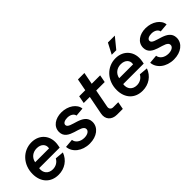

<svg xmlns="http://www.w3.org/2000/svg" viewBox="91 -1561 2415 2415"><g transform="rotate(-45 1298.0 -353.5)"><path d="M266 16C376 16 465 -45 502 -146L386 -156C362 -110 316 -84 263 -84C186 -84 139 -140 151 -217H516L523 -254C550 -402 458 -516 312 -516C158 -516 40 -390 40 -223C40 -77 129 16 266 16ZM415 -305H168C180 -373 235 -416 306 -416C381 -416 428 -369 415 -305Z M821 16C947 16 1038 -54 1038 -152C1038 -324 767 -286 767 -368C767 -401 808 -416 850 -416C906 -416 946 -388 951 -352L1066 -362C1059 -447 961 -516 844 -516C738 -516 649 -460 649 -362C649 -193 920 -238 920 -144C920 -105 875 -84 824 -84C752 -84 699 -125 694 -177L579 -167C586 -66 685 16 821 16Z M1320 0H1422L1441 -100H1351C1316 -100 1296 -125 1303 -160L1349 -400H1500L1519 -500H1369L1400 -661H1285L1254 -500H1146L1127 -400H1235L1187 -153C1169 -63 1225 0 1320 0Z M1761 16C1871 16 1960 -45 1997 -146L1881 -156C1857 -110 1811 -84 1758 -84C1681 -84 1634 -140 1646 -217H2011L2018 -254C2045 -402 1953 -516 1807 -516C1653 -516 1535 -390 1535 -223C1535 -77 1624 16 1761 16ZM1910 -305H1663C1675 -373 1730 -416 1801 -416C1876 -416 1923 -369 1910 -305ZM1805 -580H1886L2003 -723H1880Z M2318 16C2444 16 2535 -54 2535 -152C2535 -324 2264 -286 2264 -368C2264 -401 2305 -416 2347 -416C2403 -416 2443 -388 2448 -352L2563 -362C2556 -447 2458 -516 2341 -516C2235 -516 2146 -460 2146 -362C2146 -193 2417 -238 2417 -144C2417 -105 2372 -84 2321 -84C2249 -84 2196 -125 2191 -177L2076 -167C2083 -66 2182 16 2318 16Z"/></g></svg>

Font: Uncut Sans Semibold Italic
Style: Regular
Weight: 600
Italic angle: -11°
Designer: Kasper Nordkvist
Foundry: UNCUT.wtf
Version: Version 1.304;Glyphs 3.2 (3246)